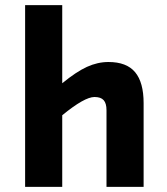

<svg xmlns="http://www.w3.org/2000/svg" viewBox="-20 -730 654 750"><path d="M223.1 -710V-404.8Q277.8 -449.7 319.6 -468.8Q361.3 -487.8 403.8 -487.8Q474.6 -487.8 507.8 -448Q541 -408.2 541 -327.1V0H396V-299.8Q396 -326.2 385 -338.6Q374 -351.1 349.1 -351.1Q310.1 -351.1 223.1 -279.8V0H78.1V-710Z"/></svg>

Font: IntelOne Mono Bold
Style: Regular
Weight: 700
Designer: Fred Shallcrass
Foundry: Frere-Jones Type LLC
Version: Version 1.200;hotconv 1.1.0;makeotfexe 2.6.0;FJTRelease1.2